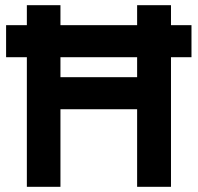

<svg xmlns="http://www.w3.org/2000/svg" viewBox="-20 -720 762 740"><path d="M83.5 0V-499.5H3.5V-623H83.5V-700H213V-623H508.5V-700H639V-623H718V-499.5H639V0H508.5V-299H213V0ZM213 -422.5H508.5V-499.5H213Z"/></svg>

Font: Overpass
Style: Bold
Weight: 700
Designer: Delve Withrington, Dave Bailey, Thomas Jockin
Foundry: Delve Fonts LLC
Version: Version 4.000; ttfautohint (v1.8.3)